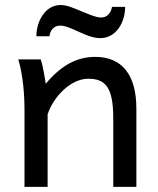

<svg xmlns="http://www.w3.org/2000/svg" viewBox="-20 -730 619 750"><path d="M512.7 0V-305.2C512.7 -439.5 455.6 -507.8 351.6 -507.8C282.7 -507.8 220.7 -477.1 158.7 -402.8C155.3 -426.3 146.5 -477.5 139.2 -498H51.3C62 -464.4 75.7 -396 75.7 -300.3V0H166V-283.2C187.5 -349.6 254.4 -422.4 324.7 -422.4C390.6 -422.4 422.4 -390.6 422.4 -268.6V0ZM173.3 -588.4C175.8 -612.3 190.9 -629.9 214.8 -629.9C232.9 -629.9 252.9 -622.1 290.5 -604.5C320.3 -590.8 346.2 -581.1 372.1 -581.1C432.1 -581.1 468.8 -640.6 468.8 -703.1H417.5C414.1 -680.7 398.9 -661.6 376 -661.6C355.5 -661.6 335.4 -670.9 300.3 -685.1C266.1 -698.7 243.2 -710.4 215.8 -710.4C157.7 -710.4 122.1 -647.9 122.1 -588.4Z"/></svg>

Font: Andika
Style: Regular
Weight: 400
Designer: Victor Gaultney, Annie Olsen, Julie Remington, Don Collingsworth, Eric Hays
Foundry: SIL International
Version: Version 1.000